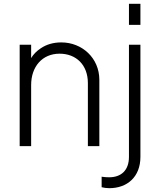

<svg xmlns="http://www.w3.org/2000/svg" viewBox="-20 -765 837 1005"><path d="M715 -635V-745H655V-635ZM143 0V-320C143 -416 201 -484 292 -484C378 -484 440 -426 440 -330V0H500V-347C500 -461 410 -543 301 -543C260 -543 224 -533 193 -512C172 -498 155 -481 143 -461V-531H83V0ZM552 220C645 220 715 162 715 56V-531H655V56C655 127 614 163 551 163C538 163 525 162 512 160V215C523 218 539 220 552 220Z"/></svg>

Font: Plus Jakarta Sans Light
Style: Regular
Weight: 300
Designer: Gumpita Rahayu
Foundry: Tokotype
Version: Version 2.071;gftools[0.9.30]